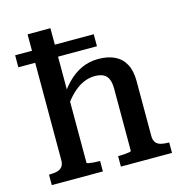

<svg xmlns="http://www.w3.org/2000/svg" viewBox="-111 -858 907 958"><g transform="rotate(-15 342.5 -379.0)"><path d="M660 0H396V-54H399Q412 -54 427 -55Q442 -56 453 -58Q464 -60 464 -63V-384Q464 -413 456.5 -432Q449 -451 432 -460.5Q415 -470 386 -470Q355 -470 325.5 -456.5Q296 -443 268 -416Q240 -389 212 -347L199 -389Q230 -441 264 -476Q298 -511 338 -529.5Q378 -548 425 -548Q475 -548 510 -531Q545 -514 563.5 -479.5Q582 -445 582 -393V-108Q582 -87 591 -75Q600 -63 617 -58.5Q634 -54 657 -54H660ZM117 -758H235V-63Q235 -60 246 -58Q257 -56 272 -55Q287 -54 299 -54H303V0H39V-54H42Q65 -54 82 -58.5Q99 -63 108 -75Q117 -87 117 -108ZM436 -673V-611H30V-673Z"/></g></svg>

Font: Roboto Serif Medium
Style: Regular
Weight: 500
Designer: Greg Gazdowicz
Foundry: Commercial Type
Version: Version 1.008